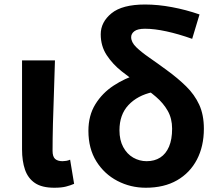

<svg xmlns="http://www.w3.org/2000/svg" viewBox="-20 -832 985 865"><path d="M224.5 13.8Q168.8 13.8 137.4 -7.5Q106 -28.7 92.6 -67.7Q79.3 -106.6 79.3 -158.8V-559.8H227.6Q226 -491.7 223.1 -417.3Q220.1 -342.9 218.5 -274Q216.8 -205.1 216.8 -152.6Q216.8 -126.6 228.1 -116.2Q239.5 -105.8 261.8 -105.8Q269 -105.8 278.3 -107.3Q287.5 -108.8 295.9 -112.6L313.9 -3.8Q297.5 3.3 277.4 8.5Q257.2 13.8 224.5 13.8Z M636.8 13.8Q568 13.8 509 -17Q450 -47.7 414.1 -105.1Q378.3 -162.5 378.3 -242.7Q378.3 -311.6 409.6 -362.3Q440.9 -413 491.9 -446.4Q542.8 -479.8 600.5 -496.9L667.6 -417Q598.9 -401.8 558.6 -358.6Q518.2 -315.4 518.2 -244.9Q518.2 -200.9 535.1 -169.5Q552 -138.1 580.1 -121.9Q608.3 -105.8 640.7 -105.8Q676.4 -105.8 702 -122.3Q727.6 -138.8 741.5 -171.4Q755.4 -203.9 755.4 -252.2Q755.4 -298.1 735.6 -332.8Q715.9 -367.4 682.9 -395.7Q649.9 -423.9 610.2 -450.2Q569.5 -478.2 528.5 -510.4Q487.6 -542.7 460.7 -583.6Q433.8 -624.6 433.8 -677.5Q433.8 -732.4 482.2 -772Q530.7 -811.7 633.7 -811.7Q691.8 -811.7 755 -799.8Q818.2 -788 878.9 -766.9L845.8 -657Q783.9 -679 729.8 -690.7Q675.7 -702.5 633.3 -702.5Q600.1 -702.5 585.5 -691.4Q570.9 -680.4 570.9 -664.7Q570.9 -641.9 593.4 -619.8Q615.9 -597.8 652.2 -572.7Q688.5 -547.6 731.2 -516.1Q780.7 -480.2 818.5 -443.1Q856.4 -406 877.5 -360.3Q898.5 -314.6 898.5 -252Q898.5 -173.1 867.2 -113.1Q835.8 -53.1 777.6 -19.7Q719.3 13.8 636.8 13.8Z"/></svg>

Font: Noto Sans TC
Style: Regular
Weight: 100
Designer: Ryoko NISHIZUKA 西塚涼子 (kana, bopomofo & ideographs); Paul D. Hunt (Latin, Greek & Cyrillic); Sandoll Communications 산돌커뮤니
Foundry: Adobe
Version: Version 2.004;hotconv 1.0.118;makeotfexe 2.5.65603